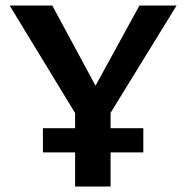

<svg xmlns="http://www.w3.org/2000/svg" viewBox="-20 -678 677 698"><path d="M278 -226 15 -658H170L362 -302ZM253 0V-300H382V0ZM360 -232 292 -302 487 -658H622ZM136 -124V-212H501V-124Z"/></svg>

Font: Ysabeau Office
Style: Bold
Weight: 700
Designer: Christian Thalmann (Catharsis Fonts)
Version: Version 2.001;gftools[0.9.30]; featfreeze: tnum,lnum,ss02